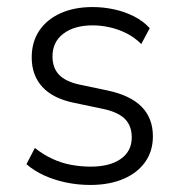

<svg xmlns="http://www.w3.org/2000/svg" viewBox="-20 -517 508 545"><path d="M236 8Q201 8 167.5 1Q134 -6 105.5 -19Q77 -32 55 -51L79 -97Q103 -78 129 -66Q155 -54 182.5 -49Q210 -44 237 -44Q292 -44 323 -66Q354 -88 354 -127Q354 -160 334.5 -179.5Q315 -199 272 -208L191 -225Q131 -237 100.5 -270Q70 -303 70 -354Q70 -398 91.5 -430Q113 -462 152 -479.5Q191 -497 243 -497Q273 -497 303.5 -490.5Q334 -484 360.5 -470.5Q387 -457 405 -437L381 -392Q362 -411 339 -422.5Q316 -434 291.5 -439.5Q267 -445 243 -445Q191 -445 160 -421.5Q129 -398 129 -357Q129 -325 147 -305.5Q165 -286 205 -277L286 -260Q351 -246 382.5 -213.5Q414 -181 414 -130Q414 -88 392 -57Q370 -26 330 -9Q290 8 236 8Z"/></svg>

Font: Nunito Sans 10pt SemiCondensed Light
Style: Regular
Weight: 300
Width: 4
Designer: Vernon Adams
Foundry: Vernon Adams
Version: Version 3.101;gftools[0.9.27]